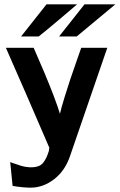

<svg xmlns="http://www.w3.org/2000/svg" viewBox="-20 -692 551 884"><path d="M77 -524 194 -672H335Q307 -648 268.5 -615.5Q230 -583 205.5 -562.5Q181 -542 158 -524ZM252 -524 369 -672H511Q353 -540 333 -524ZM7 -472H135Q189 -350 226 -254Q250 -190 256 -168Q262 -195 276.5 -242Q291 -289 303.5 -326.5Q316 -364 333.5 -413.5Q351 -463 354 -472H474L304 22Q281 93 230 132.5Q179 172 121 172Q86 172 38 164L27 54Q33 57 46 61Q59 65 61 66Q97 80 131 78Q149 77 161.5 71Q174 65 182 53Q190 41 194 32.5Q198 24 204 6Q205 4 205 3Q207 -7 207 -12Q171 -97 100.5 -258.5Q30 -420 7 -472Z"/></svg>

Font: Coval
Style: ExtraBold
Weight: 800
Foundry: Context Ltd
Version: Version 001.000